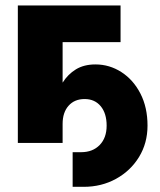

<svg xmlns="http://www.w3.org/2000/svg" viewBox="-20 -536 599 720"><path d="M252.4 164.6V34.7H284.2Q327.6 34.7 353.8 7.8Q379.9 -19 379.9 -64.9Q379.9 -110.8 357.7 -137.7Q335.4 -164.6 297.4 -164.6Q259.3 -164.6 237.1 -139.4Q214.8 -114.3 214.8 -71.3V0H46.9V-515.6H432.1V-377.9H214.8V-226.1Q234.4 -257.3 264.6 -275.9Q294.9 -294.4 337.9 -294.4Q390.6 -294.4 435.3 -265.6Q480 -236.8 506.6 -185.1Q533.2 -133.3 533.2 -64.9Q533.2 0.5 501.5 52.5Q469.7 104.5 415.3 134.5Q360.8 164.6 293.9 164.6Z"/></svg>

Font: Inter Display ExtraBold
Style: Regular
Weight: 800
Designer: Rasmus Andersson
Foundry: rsms
Version: Version 4.000;git-a52131595